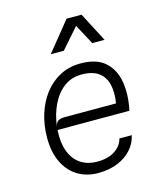

<svg xmlns="http://www.w3.org/2000/svg" viewBox="-118 -884 836 980"><g transform="rotate(-15 300.0 -394.5)"><path d="M279.5 7.5Q219.5 7.5 173 -20.2Q126.5 -48 99.8 -101.8Q73 -155.5 73 -233Q73 -298.5 91 -356.8Q109 -415 143.2 -460Q177.5 -505 226.2 -530.8Q275 -556.5 336 -556.5Q421 -556.5 465.8 -515.2Q510.5 -474 521.2 -406.2Q532 -338.5 514.5 -258.5H135Q130.5 -194 147.5 -147.2Q164.5 -100.5 201 -75.2Q237.5 -50 290.5 -50Q349 -50 384.8 -74.8Q420.5 -99.5 428.5 -135H494Q485.5 -94.5 457 -62.2Q428.5 -30 383.5 -11.2Q338.5 7.5 279.5 7.5ZM136.5 -278Q142 -300 155 -306.2Q168 -312.5 185.5 -312.5H458.5Q467.5 -367.5 458 -409.8Q448.5 -452 416.5 -476.2Q384.5 -500.5 326 -500.5Q271.5 -500.5 231.8 -470Q192 -439.5 168 -389Q144 -338.5 136.5 -278ZM201.5 -641 326.5 -795.5H405.5L486 -641H421L364 -747.5L270.5 -641Z"/></g></svg>

Font: Spline Sans Mono Light
Style: Italic
Weight: 300
Italic angle: -4°
Monospace: yes
Version: Version 1.004